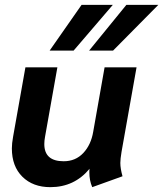

<svg xmlns="http://www.w3.org/2000/svg" viewBox="-20 -763 674 793"><path d="M29 -150Q29 -170 34 -198L85 -485H217L166 -198Q163 -182 163 -168Q163 -97 243 -97Q292 -97 324 -131Q356 -165 365 -219L412 -485H544L482 -136Q477 -106 477 -90Q477 -67 486 -35L361 10Q349 -17 349 -52Q349 -62 350 -66Q287 10 188 10Q116 10 72.5 -33Q29 -76 29 -150ZM317 -743H446L284 -554H185ZM502 -743H634L447 -554H348Z"/></svg>

Font: Niramit
Style: Bold Italic
Weight: 700
Italic angle: -10°
Designer: Katatrad Aksorn Co.,Ltd.
Foundry: Cadson Demak Co.,Ltd.
Version: Version 1.001; ttfautohint (v1.6)